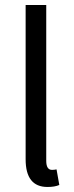

<svg xmlns="http://www.w3.org/2000/svg" viewBox="-20 -732 295 764"><path d="M169 12Q82 12 82 -98V-712H164V-92Q164 -56 187 -56Q196 -56 205 -58L216 4Q198 12 169 12Z"/></svg>

Font: Toshiba Sans
Style: Regular
Weight: 400
Designer: Paul D. Hunt
Foundry: Toshiba Corporation
Version: Version 2.020;PS 2.0;hotconv 1.0.86;makeotf.lib2.5.63406